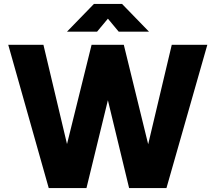

<svg xmlns="http://www.w3.org/2000/svg" viewBox="-20 -957 1098 977"><path d="M228 0 22 -729H201L321 -224L446 -729H610L734 -223L854 -729H1035L827 0H637L529 -447L420 0ZM321 -796 458 -937H601L738 -796H584L529 -862L474 -796Z"/></svg>

Font: BDO Grotesk ExtraBold
Style: Regular
Weight: 800
Designer: Deni Anggara
Foundry: Lokal Container
Version: Version 2.000